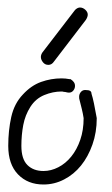

<svg xmlns="http://www.w3.org/2000/svg" viewBox="-20 -506 298 512"><path d="M180 -277Q180 -270 175.5 -264.5Q171 -259 164 -259Q161 -259 157 -260Q154 -261 150 -261Q148 -262 144 -262Q121 -262 98 -252.5Q75 -243 61 -221Q47 -199 42 -172.5Q37 -146 37 -117Q37 -82 53 -66Q69 -50 96 -50Q116 -50 135.5 -60Q155 -70 170 -88.5Q185 -107 194 -133Q203 -159 203 -191Q201 -204 198 -216Q195 -228 192 -240Q191 -242 191 -248Q191 -255 195.5 -260.5Q200 -266 207 -266Q217 -266 220.5 -263.5Q224 -261 224 -256Q227 -247 230.5 -230.5Q234 -214 238 -191Q238 -153 226.5 -120.5Q215 -88 196 -64.5Q177 -41 151 -27.5Q125 -14 96 -14Q54 -14 28 -41Q2 -68 2 -117Q2 -158 10 -194Q18 -230 41 -254Q63 -278 89.5 -287.5Q116 -297 144 -297Q155 -297 165 -295H167H168Q173 -292 176.5 -287.5Q180 -283 180 -277ZM124 -342Q118 -333 109 -333Q100 -333 94.5 -340Q89 -347 89 -354Q89 -360 93 -366L179 -478Q182 -482 186 -484Q190 -486 193 -486Q201 -486 207.5 -480Q214 -474 214 -467Q214 -461 209 -453Z"/></svg>

Font: Gruenewald VA
Style: Regular
Weight: 400
Designer: Peter Wiegel
Foundry: Peter Wiegel, nach dem Schriftentwurf von Dr. H. Gr¸newald
Version: Version 0.007